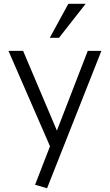

<svg xmlns="http://www.w3.org/2000/svg" viewBox="-20 -798 582 1018"><path d="M229.5 200.2 166 181.6 245.1 -22.5 24.9 -528.3H102.5L281.7 -105.5L445.3 -528.3H517.6ZM244.1 -597.7 342.3 -777.8H434.1L293 -597.7Z"/></svg>

Font: Comme Light
Style: Regular
Weight: 300
Version: Version 1.000;gftools[0.9.27]